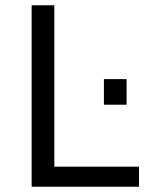

<svg xmlns="http://www.w3.org/2000/svg" viewBox="-20 -708 576 728"><path d="M100 0V-688H186V-76H507V0ZM374 -311V-408H460V-311Z"/></svg>

Font: Saira Thin
Style: Regular
Weight: 400
Version: Version 1.101